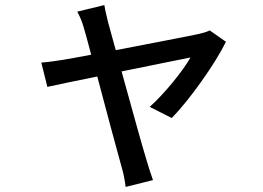

<svg xmlns="http://www.w3.org/2000/svg" viewBox="-20 -642 1040 758"><path d="M658 -176C728 -247 830 -391 872 -477L808 -522C797 -516 779 -511 765 -508C729 -500 572 -470 437 -444L407 -553C401 -578 395 -602 392 -622L285 -596C295 -578 304 -557 311 -532C317 -511 328 -473 340 -426C286 -416 244 -408 230 -406C198 -401 172 -397 143 -395L167 -299C195 -305 274 -322 364 -340C401 -200 446 -32 460 17C468 43 473 72 476 96L584 69C577 50 565 13 560 -5C545 -52 499 -219 460 -360C586 -386 708 -410 732 -415C701 -360 628 -271 571 -220Z"/></svg>

Font: Noto Sans CJK JP Medium
Style: Regular
Weight: 500
Designer: Ryoko NISHIZUKA (kana & ideographs); Paul D. Hunt (Latin, Greek & Cyrillic); Wenlong ZHANG (bopomofo); Sandoll Communica
Foundry: Adobe Systems Incorporated
Version: Version 1.004;PS 1.004;hotconv 1.0.82;makeotf.lib2.5.63406